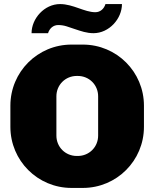

<svg xmlns="http://www.w3.org/2000/svg" viewBox="-20 -913 758 943"><path d="M579 -893H498C491 -870 473 -853 448 -853C395 -853 339 -893 275 -893C198 -893 135 -822 135 -750H216C223 -773 241 -790 266 -790C279 -790 293 -788 306 -784L348 -770C378 -760 406 -750 439 -750C516 -750 579 -821 579 -893ZM387 -694H331C165 -694 31 -560 31 -394V-290C31 -124 165 10 331 10H387C553 10 687 -124 687 -290V-394C687 -560 553 -694 387 -694ZM357 -540H362C418 -540 462 -496 462 -440V-247C462 -191 418 -147 362 -147H357C301 -147 257 -191 257 -247V-440C257 -496 301 -540 357 -540Z"/></svg>

Font: Chivo Light
Style: Bold
Weight: 900
Designer: Hector Gatti
Foundry: Omnibus-Type
Version: Version 1.003;PS 001.003;hotconv 1.0.70;makeotf.lib2.5.58329